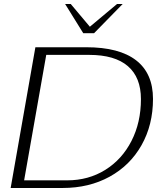

<svg xmlns="http://www.w3.org/2000/svg" viewBox="-20 -935 809 955"><path d="M156 -700H409Q573 -700 657 -635Q741 -570 741 -443Q741 -314 684 -213Q627 -112 525 -56Q423 0 292 0H33ZM314 -38Q420 -38 503.5 -90Q587 -142 634 -234Q681 -326 681 -442Q681 -550 616 -606Q551 -662 424 -662H210L100 -38ZM304 -915H332L427 -802L562 -915H590L448 -770H394Z"/></svg>

Font: Fahkwang ExtraLight
Style: Italic
Weight: 275
Italic angle: -10°
Designer: Suppakit Chalermlarp | Katatrad Co.,Ltd.
Foundry: Cadson Demak Co.,Ltd.
Version: Version 1.000; ttfautohint (v1.6)